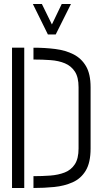

<svg xmlns="http://www.w3.org/2000/svg" viewBox="-20 -938 512 958"><path d="M219 -766 144 -918H189L239 -816L288 -918H334L258 -766ZM147 0V-59Q191 -59 231 -62Q271 -65 303 -77.5Q335 -90 353.5 -118.5Q372 -147 372 -197V-503Q372 -553 353.5 -581Q335 -609 304 -622Q273 -635 232.5 -638Q192 -641 147 -641V-700Q205 -700 256 -693.5Q307 -687 346.5 -667Q386 -647 409 -608Q432 -569 432 -503V-197Q432 -127 408 -87Q384 -47 342.5 -28.5Q301 -10 250.5 -5Q200 0 147 0ZM40 0V-700H101V0Z"/></svg>

Font: Stick No Bills Light
Style: Regular
Weight: 300
Version: Version 2.000